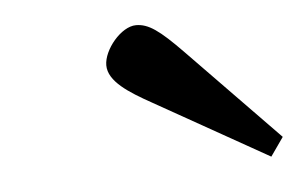

<svg xmlns="http://www.w3.org/2000/svg" viewBox="-31 -779 478 308"><g transform="rotate(-5 208.0 -625.5)"><path d="M144 -680C144 -654 176 -634 212 -614L395 -511L416 -541L271 -690C234 -728 217 -740 197 -740C173 -740 144 -705 144 -680Z"/></g></svg>

Font: Heuristica
Style: Bold Italic
Weight: 700
Italic angle: -13°
Version: Version 1.0.1